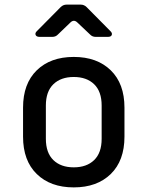

<svg xmlns="http://www.w3.org/2000/svg" viewBox="-20 -805 640 833"><path d="M300 8Q199 8 139.5 -50Q80 -108 80 -212V-338Q80 -442 139.5 -500Q199 -558 300 -558Q401 -558 460.5 -500Q520 -442 520 -338V-212Q520 -108 460.5 -50Q401 8 300 8ZM300 -79Q356 -79 388.5 -110.5Q421 -142 421 -203V-347Q421 -408 388.5 -439.5Q356 -471 300 -471Q244 -471 211.5 -439.5Q179 -408 179 -347V-203Q179 -142 211.5 -110.5Q244 -79 300 -79ZM152 -645Q138 -645 134.5 -653.5Q131 -662 141 -671L243 -774Q254 -785 269 -785H330Q345 -785 356 -774L458 -671Q468 -662 465 -653.5Q462 -645 448 -645H395Q380 -645 370 -656L315 -708Q300 -722 285 -707L232 -656Q222 -645 207 -645Z"/></svg>

Font: Pitagon Sans Mono Medium
Style: Regular
Weight: 500
Monospace: yes
Designer: Travis Tran
Foundry: Pitagon
Version: Version 1.001; ttfautohint (v1.8.4.7-5d5b);gftools[0.9.26]